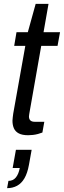

<svg xmlns="http://www.w3.org/2000/svg" viewBox="-20 -694 333 1001"><path d="M127 11Q96 11 78 1.5Q60 -8 52.5 -25Q45 -42 45 -65Q45 -73 46.5 -82.5Q48 -92 49 -102L112 -455H54L66 -526H125L166 -674H233L207 -526H293L280 -455H195L135 -114Q134 -109 132.5 -99.5Q131 -90 131 -87Q131 -73 138.5 -66Q146 -59 162 -59H211L201 -3Q191 1 178 4.5Q165 8 151.5 9.5Q138 11 127 11ZM17 287 24 249Q48 249 62.5 231.5Q77 214 83 182H46L63 87H145L131 165Q123 209 107.5 235.5Q92 262 69 274.5Q46 287 17 287Z"/></svg>

Font: Archivo SemiCondensed
Style: Italic
Weight: 400
Width: 4
Italic angle: -10°
Designer: Hector Gatti
Foundry: Omnibus-Type
Version: Version 2.001